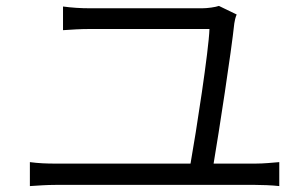

<svg xmlns="http://www.w3.org/2000/svg" viewBox="-20 -690 1040 649"><path d="M81 -142V-61C111 -63 139 -65 167 -65H843C862 -65 898 -64 924 -61V-142C899 -140 872 -137 843 -137H702C720 -243 762 -516 772 -611C773 -619 776 -632 780 -641L720 -670C709 -666 682 -662 663 -662C591 -662 329 -662 285 -662C252 -662 223 -664 193 -668V-588C224 -590 249 -592 286 -592C330 -592 599 -592 688 -592C686 -522 643 -243 624 -137H167C139 -137 110 -138 81 -142Z"/></svg>

Font: Noto Sans JP DemiLight
Style: Regular
Weight: 350
Designer: Ryoko NISHIZUKA 西塚涼子 (kana, bopomofo & ideographs); Paul D. Hunt (Latin, Greek & Cyrillic); Sandoll Communications 산돌커뮤니
Foundry: Adobe
Version: Version 2.004;hotconv 1.0.118;makeotfexe 2.5.65603